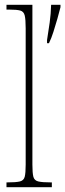

<svg xmlns="http://www.w3.org/2000/svg" viewBox="-20 -780 272 800"><path d="M7 0V-20H10Q47 -20 63 -24Q79 -28 83 -43.5Q87 -59 87 -94V-662Q87 -699 83 -715.5Q79 -732 64.5 -736Q50 -740 20 -740H7V-760H115V-94Q115 -59 119 -43.5Q123 -28 139.5 -24Q156 -20 192 -20H196V0ZM176 -613Q182 -650 187 -686Q192 -722 193 -760H232V-750Q227 -729 219 -701.5Q211 -674 202.5 -647Q194 -620 184 -600H176Z"/></svg>

Font: Noto Serif Khmer ExtraCondensed Thin
Style: Regular
Weight: 100
Width: 2
Designer: Danh Hong and the Monotype Design Team
Foundry: Monotype Imaging Inc.
Version: Version 2.004; ttfautohint (v1.8.4.7-5d5b)